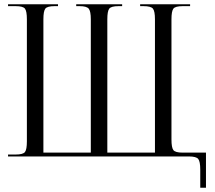

<svg xmlns="http://www.w3.org/2000/svg" viewBox="-20 -739 1018 907"><path d="M18 0V-9H54Q89 -9 98 -21Q107 -33 107 -71V-648Q107 -686 98 -698Q89 -710 54 -710H18V-719H254V-710H238Q203 -710 194 -698Q185 -686 185 -648V-18H409V-71V-648Q409 -685 399.5 -697.5Q390 -710 356 -710H340V-719H557V-710H540Q505 -710 496 -698Q487 -686 487 -648V-71V-18H712V-648Q712 -686 702.5 -698Q693 -710 658 -710H642V-719H878V-710H843Q808 -710 799 -698Q790 -686 790 -648V-80Q790 -42 799 -30Q808 -18 843 -18H953V148H926V62Q926 24 916.5 12Q907 0 872 0Z"/></svg>

Font: FoglihtenNo06
Style: Regular
Weight: 500
Designer: gluk (gluksza@wp.pl)
Foundry: gluk (gluksza@wp.pl)
Version: Version 0.76